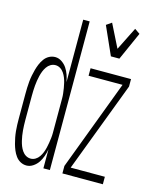

<svg xmlns="http://www.w3.org/2000/svg" viewBox="-115 -833 730 917"><g transform="rotate(15 250.0 -374.5)"><path d="M105 8Q89 8 75 0.5Q61 -7 51.5 -20Q42 -33 36 -47.5Q30 -62 26 -76.5Q22 -91 19 -106.5Q16 -122 14.5 -137.5Q13 -153 12.5 -168.5Q12 -184 12 -200V-320Q12 -336 12.5 -351.5Q13 -367 14.5 -382.5Q16 -398 19 -413.5Q22 -429 26 -443.5Q30 -458 36 -472.5Q42 -487 51.5 -500Q61 -513 75 -520.5Q89 -528 105 -528Q122 -528 137.5 -517.5Q153 -507 162.5 -492.5Q172 -478 178 -461Q184 -444 187 -426V-735H219V0H187V-94Q184 -76 178 -59Q172 -42 162.5 -27.5Q153 -13 137.5 -2.5Q122 8 105 8ZM116 -29Q128 -29 139 -35.5Q150 -42 157.5 -53Q165 -64 169.5 -75.5Q174 -87 177 -99.5Q180 -112 182 -124.5Q184 -137 185.5 -149.5Q187 -162 187 -174.5Q187 -187 187 -200V-320Q187 -333 187 -345.5Q187 -358 185.5 -370.5Q184 -383 182 -395.5Q180 -408 177 -420.5Q174 -433 169.5 -444.5Q165 -456 157.5 -467Q150 -478 139 -484.5Q128 -491 116 -491Q103 -491 92 -484.5Q81 -478 73.5 -467Q66 -456 61.5 -444.5Q57 -433 54 -420.5Q51 -408 49 -395.5Q47 -383 46 -370.5Q45 -358 44.5 -345.5Q44 -333 44 -320V-200Q44 -187 44.5 -174.5Q45 -162 46 -149.5Q47 -137 49 -124.5Q51 -112 54 -99.5Q57 -87 61.5 -75.5Q66 -64 73.5 -53Q81 -42 92 -35.5Q103 -29 116 -29ZM360 -600 298 -739 324 -757 381 -643 438 -757 464 -739 402 -600ZM281 0V-37L449 -483H281V-520H481V-483L312 -37H481V0Z"/></g></svg>

Font: Iosevka Extralight
Style: Regular
Weight: 200
Monospace: yes
Designer: Belleve Invis
Foundry: Belleve Invis
Version: Version 32.0.1; ttfautohint (v1.8.4)